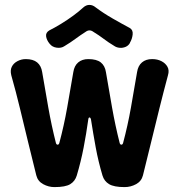

<svg xmlns="http://www.w3.org/2000/svg" viewBox="-20 -754 731 783"><path d="M202 9Q178 9 156 -3Q134 -15 128 -39Q111 -107 94.5 -175Q78 -243 61.5 -311.5Q45 -380 26 -447Q21 -467 28 -481.5Q35 -496 51 -504.5Q67 -513 85 -513Q115 -513 131.5 -499.5Q148 -486 152 -460Q164 -389 177 -315.5Q190 -242 208 -171Q210 -164 215 -164Q220 -164 222 -171Q241 -242 254 -315.5Q267 -389 279 -460Q283 -486 299 -499.5Q315 -513 340 -513Q374 -513 391 -499.5Q408 -486 412 -460Q424 -389 437 -315.5Q450 -242 468 -171Q470 -164 475 -164Q480 -164 482 -171Q501 -242 514 -315.5Q527 -389 539 -460Q543 -486 559 -499.5Q575 -513 600 -513H601Q622 -513 638.5 -504.5Q655 -496 663 -481.5Q671 -467 665 -447Q647 -380 630 -311.5Q613 -243 596.5 -175Q580 -107 563 -39Q557 -15 535 -3Q513 9 488 9Q445 9 425 -3Q405 -15 398 -38Q381 -95 370.5 -152Q360 -209 351 -267Q349 -275 345 -275Q341 -275 340 -267Q332 -209 321 -152Q310 -95 293 -38Q286 -15 266.5 -3Q247 9 202 9ZM509 -640Q523 -632 521 -613.5Q519 -595 510 -580V-579Q504 -568 492.5 -563Q481 -558 468.5 -559Q456 -560 447 -566Q422 -581 403 -595.5Q384 -610 361 -624Q345 -636 329 -624Q307 -610 287.5 -595.5Q268 -581 243 -566Q230 -557 211.5 -559.5Q193 -562 183 -575L182 -576Q170 -591 168 -606Q166 -621 181 -630Q203 -641 228.5 -656.5Q254 -672 278.5 -690Q303 -708 319 -723Q331 -734 344.5 -734Q358 -734 370 -724Q402 -700 439.5 -678.5Q477 -657 509 -640Z"/></svg>

Font: Winky Sans Medium
Style: Regular
Weight: 500
Designer: Simon Atzbach
Foundry: typofactur
Version: Version 1.205